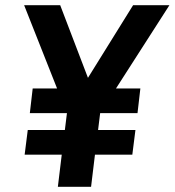

<svg xmlns="http://www.w3.org/2000/svg" viewBox="-20 -720 673 740"><path d="M203 0 218 -124H75L87 -219H230L238 -284H95L106 -379H200L73 -700H212L319 -420L493 -700H633L427 -379H521L510 -284H366L358 -219H502L490 -124H346L331 0Z"/></svg>

Font: Haskoy Bold
Style: Italic
Weight: 700
Designer: Ertekin Erdin
Foundry: Ertekin Erdin
Version: Version 2.000; ttfautohint (v1.8.4.7-5d5b)